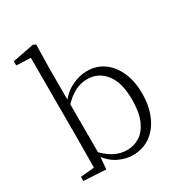

<svg xmlns="http://www.w3.org/2000/svg" viewBox="-189 -929 1003 1072"><g transform="rotate(-30 312.5 -393.0)"><path d="M44 0V-27L132 -35Q133 -63 133 -97Q133 -131 133.5 -165Q134 -199 134 -226V-742L42 -746V-773L181 -800L197 -791L194 -637V-426L195 -416V-82V-81L187 8ZM357 14Q313 14 266.5 -8Q220 -30 181 -85H170L181 -113Q223 -67 262 -47Q301 -27 344 -27Q388 -27 425 -50.5Q462 -74 484.5 -125Q507 -176 507 -258Q507 -369 462 -425.5Q417 -482 346 -482Q321 -482 294 -474Q267 -466 238.5 -445.5Q210 -425 177 -388L167 -417H177Q218 -473 268 -497.5Q318 -522 367 -522Q428 -522 474 -489.5Q520 -457 546.5 -398Q573 -339 573 -260Q573 -179 546 -117Q519 -55 470.5 -20.5Q422 14 357 14Z"/></g></svg>

Font: Noto Serif KR
Style: Regular
Weight: 200
Designer: Ryoko NISHIZUKA 西塚涼子 (kana & ideographs); Frank Grießhammer (Latin, Greek & Cyrillic); Wenlong ZHANG 张文龙 (bopomofo); San
Foundry: Adobe
Version: Version 2.001;hotconv 1.1.0;makeotfexe 2.6.0